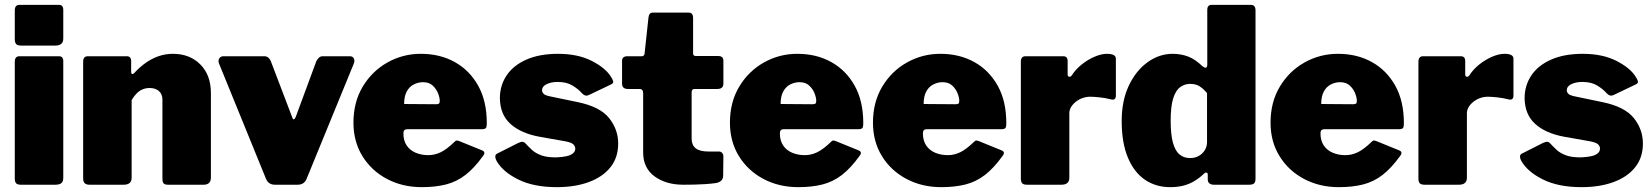

<svg xmlns="http://www.w3.org/2000/svg" viewBox="-20 -762 6815 792"><path d="M241 -29Q241 -13 233 -6.5Q225 0 208 0H67Q52 0 46.5 -6Q41 -12 41 -25V-507Q41 -530 60 -530H223Q241 -530 241 -510ZM241 -603Q241 -574 208 -574H67Q52 -574 46.5 -580.5Q41 -587 41 -600V-719Q41 -742 60 -742H223Q241 -742 241 -721Z M349 0Q323 0 323 -25V-507Q323 -530 342 -530H503Q521 -530 521 -510V-465Q521 -459 524.5 -457Q528 -455 534 -461Q555 -484 580 -502Q605 -520 633.5 -530Q662 -540 693 -540Q763 -540 806.5 -496Q850 -452 850 -378V-30Q850 0 820 0H673Q660 0 655 -5.5Q650 -11 650 -25V-351Q650 -374 635.5 -386.5Q621 -399 597 -399Q582 -399 568.5 -393.5Q555 -388 544 -377Q533 -366 523 -349V-29Q523 0 490 0H349Z M1423 -530Q1435 -530 1439.5 -521Q1444 -512 1440 -501L1245 -25Q1235 0 1208 0H1114Q1087 0 1077 -25L883 -501Q879 -512 884.5 -521Q890 -530 902 -530H1071Q1080 -530 1087 -524Q1094 -518 1097 -510L1185 -279Q1191 -260 1200 -280L1285 -510Q1289 -518 1295.5 -524Q1302 -530 1311 -530H1423Z M1644 -212Q1644 -182 1657.5 -162Q1671 -142 1694.5 -132Q1718 -122 1747 -122Q1773 -122 1798 -134Q1823 -146 1856 -178Q1860 -182 1863.5 -182.5Q1867 -183 1877 -179L1968 -142Q1986 -135 1972 -118Q1936 -68 1899.5 -40Q1863 -12 1819.5 -1Q1776 10 1720 10Q1640 10 1576 -24Q1512 -58 1475 -118Q1438 -178 1438 -256Q1438 -341 1476.5 -405Q1515 -469 1578.5 -504.5Q1642 -540 1716 -540Q1795 -540 1856 -506Q1917 -472 1952.5 -408.5Q1988 -345 1988 -254Q1988 -241 1985.5 -235.5Q1983 -230 1970 -229H1659Q1652 -229 1648 -225Q1644 -221 1644 -212ZM1777 -332Q1787 -332 1790.5 -334.5Q1794 -337 1794 -346Q1794 -359 1787 -377Q1780 -395 1765 -409Q1750 -423 1725 -423Q1705 -423 1686.5 -413.5Q1668 -404 1657.5 -384Q1647 -364 1647 -333Z M2380 -378Q2365 -395 2341 -409.5Q2317 -424 2280 -424Q2254 -424 2235 -415Q2216 -406 2216 -389Q2216 -382 2222.5 -375Q2229 -368 2256 -363L2362 -341Q2455 -322 2492.5 -275Q2530 -228 2530 -170Q2530 -112 2498 -72Q2466 -32 2409 -11Q2352 10 2277 10Q2181 10 2117 -22Q2053 -54 2028 -99Q2023 -108 2023 -116Q2023 -124 2030 -128L2117 -172Q2130 -178 2136.5 -177Q2143 -176 2148 -170Q2160 -157 2174.5 -143.5Q2189 -130 2213.5 -121Q2238 -112 2278 -113Q2299 -114 2316 -117.5Q2333 -121 2343 -129Q2353 -137 2353 -149Q2353 -159 2344.5 -167Q2336 -175 2307 -180L2205 -198Q2129 -212 2086 -250.5Q2043 -289 2042 -357Q2042 -409 2069.5 -450.5Q2097 -492 2151 -516Q2205 -540 2282 -540Q2364 -540 2421.5 -510.5Q2479 -481 2501 -444Q2506 -437 2509 -428Q2512 -419 2501 -414L2409 -370Q2400 -366 2393 -368.5Q2386 -371 2380 -378Z M2846 -395Q2833 -395 2833 -382V-190Q2833 -164 2849.5 -150.5Q2866 -137 2903 -137H2946Q2954 -137 2959 -131Q2964 -125 2964 -117L2963 -37Q2963 -13 2934 -7Q2912 -4 2889.5 -2.5Q2867 -1 2844.5 -0.5Q2822 0 2799 0Q2727 0 2680 -34.5Q2633 -69 2633 -133V-377Q2633 -395 2618 -395H2570Q2546 -395 2546 -417V-511Q2546 -530 2568 -530H2627Q2638 -530 2639 -542L2655 -690Q2657 -710 2673 -710H2820Q2839 -710 2839 -688V-542Q2839 -531 2850 -531H2942Q2964 -531 2964 -512V-417Q2964 -395 2939 -395Z M3197 -212Q3197 -182 3210.5 -162Q3224 -142 3247.5 -132Q3271 -122 3300 -122Q3326 -122 3351 -134Q3376 -146 3409 -178Q3413 -182 3416.5 -182.5Q3420 -183 3430 -179L3521 -142Q3539 -135 3525 -118Q3489 -68 3452.5 -40Q3416 -12 3372.5 -1Q3329 10 3273 10Q3193 10 3129 -24Q3065 -58 3028 -118Q2991 -178 2991 -256Q2991 -341 3029.5 -405Q3068 -469 3131.5 -504.5Q3195 -540 3269 -540Q3348 -540 3409 -506Q3470 -472 3505.5 -408.5Q3541 -345 3541 -254Q3541 -241 3538.5 -235.5Q3536 -230 3523 -229H3212Q3205 -229 3201 -225Q3197 -221 3197 -212ZM3330 -332Q3340 -332 3343.5 -334.5Q3347 -337 3347 -346Q3347 -359 3340 -377Q3333 -395 3318 -409Q3303 -423 3278 -423Q3258 -423 3239.5 -413.5Q3221 -404 3210.5 -384Q3200 -364 3200 -333Z M3787 -212Q3787 -182 3800.5 -162Q3814 -142 3837.5 -132Q3861 -122 3890 -122Q3916 -122 3941 -134Q3966 -146 3999 -178Q4003 -182 4006.5 -182.5Q4010 -183 4020 -179L4111 -142Q4129 -135 4115 -118Q4079 -68 4042.5 -40Q4006 -12 3962.5 -1Q3919 10 3863 10Q3783 10 3719 -24Q3655 -58 3618 -118Q3581 -178 3581 -256Q3581 -341 3619.5 -405Q3658 -469 3721.5 -504.5Q3785 -540 3859 -540Q3938 -540 3999 -506Q4060 -472 4095.5 -408.5Q4131 -345 4131 -254Q4131 -241 4128.5 -235.5Q4126 -230 4113 -229H3802Q3795 -229 3791 -225Q3787 -221 3787 -212ZM3920 -332Q3930 -332 3933.5 -334.5Q3937 -337 3937 -346Q3937 -359 3930 -377Q3923 -395 3908 -409Q3893 -423 3868 -423Q3848 -423 3829.5 -413.5Q3811 -404 3800.5 -384Q3790 -364 3790 -333Z M4217 0Q4202 0 4196.5 -6Q4191 -12 4191 -25V-507Q4191 -530 4210 -530H4366Q4384 -530 4384 -510V-454Q4384 -447 4390 -445.5Q4396 -444 4401 -451Q4417 -476 4442 -496Q4467 -516 4495 -528Q4523 -540 4546 -540Q4583 -540 4583 -520V-368Q4583 -347 4563 -352Q4540 -358 4515.5 -360.5Q4491 -363 4477 -363Q4461 -363 4445.5 -357.5Q4430 -352 4417.5 -342Q4405 -332 4398 -320Q4391 -308 4391 -295V-29Q4391 0 4358 0H4217Z M4987 0Q4977 0 4969.5 -5Q4962 -10 4962 -23V-42Q4962 -49 4957 -50Q4952 -51 4947 -46Q4928 -28 4907.5 -15.5Q4887 -3 4862.5 3.5Q4838 10 4807 10Q4748 10 4703 -20.5Q4658 -51 4632.5 -112Q4607 -173 4607 -263Q4607 -347 4636.5 -409Q4666 -471 4714 -505.5Q4762 -540 4817 -540Q4851 -540 4880.5 -529Q4910 -518 4941 -488Q4949 -482 4954.5 -483Q4960 -484 4960 -496V-721Q4960 -742 4978 -742H5140Q5159 -742 5159 -719V-25Q5159 -12 5153.5 -6Q5148 0 5132 0H4987ZM4959 -378Q4943 -397 4927.5 -406.5Q4912 -416 4889 -416Q4866 -416 4847.5 -402Q4829 -388 4819 -355Q4809 -322 4809 -264Q4809 -207 4818.5 -173Q4828 -139 4846 -124.5Q4864 -110 4889 -110Q4909 -110 4924.5 -118.5Q4940 -127 4949.5 -142Q4959 -157 4959 -176V-378Z M5427 -212Q5427 -182 5440.5 -162Q5454 -142 5477.5 -132Q5501 -122 5530 -122Q5556 -122 5581 -134Q5606 -146 5639 -178Q5643 -182 5646.5 -182.5Q5650 -183 5660 -179L5751 -142Q5769 -135 5755 -118Q5719 -68 5682.5 -40Q5646 -12 5602.5 -1Q5559 10 5503 10Q5423 10 5359 -24Q5295 -58 5258 -118Q5221 -178 5221 -256Q5221 -341 5259.5 -405Q5298 -469 5361.5 -504.5Q5425 -540 5499 -540Q5578 -540 5639 -506Q5700 -472 5735.5 -408.5Q5771 -345 5771 -254Q5771 -241 5768.5 -235.5Q5766 -230 5753 -229H5442Q5435 -229 5431 -225Q5427 -221 5427 -212ZM5560 -332Q5570 -332 5573.5 -334.5Q5577 -337 5577 -346Q5577 -359 5570 -377Q5563 -395 5548 -409Q5533 -423 5508 -423Q5488 -423 5469.5 -413.5Q5451 -404 5440.5 -384Q5430 -364 5430 -333Z M5857 0Q5842 0 5836.5 -6Q5831 -12 5831 -25V-507Q5831 -530 5850 -530H6006Q6024 -530 6024 -510V-454Q6024 -447 6030 -445.5Q6036 -444 6041 -451Q6057 -476 6082 -496Q6107 -516 6135 -528Q6163 -540 6186 -540Q6223 -540 6223 -520V-368Q6223 -347 6203 -352Q6180 -358 6155.5 -360.5Q6131 -363 6117 -363Q6101 -363 6085.5 -357.5Q6070 -352 6057.5 -342Q6045 -332 6038 -320Q6031 -308 6031 -295V-29Q6031 0 5998 0H5857Z M6607 -378Q6592 -395 6568 -409.5Q6544 -424 6507 -424Q6481 -424 6462 -415Q6443 -406 6443 -389Q6443 -382 6449.5 -375Q6456 -368 6483 -363L6589 -341Q6682 -322 6719.5 -275Q6757 -228 6757 -170Q6757 -112 6725 -72Q6693 -32 6636 -11Q6579 10 6504 10Q6408 10 6344 -22Q6280 -54 6255 -99Q6250 -108 6250 -116Q6250 -124 6257 -128L6344 -172Q6357 -178 6363.5 -177Q6370 -176 6375 -170Q6387 -157 6401.5 -143.5Q6416 -130 6440.5 -121Q6465 -112 6505 -113Q6526 -114 6543 -117.5Q6560 -121 6570 -129Q6580 -137 6580 -149Q6580 -159 6571.5 -167Q6563 -175 6534 -180L6432 -198Q6356 -212 6313 -250.5Q6270 -289 6269 -357Q6269 -409 6296.5 -450.5Q6324 -492 6378 -516Q6432 -540 6509 -540Q6591 -540 6648.5 -510.5Q6706 -481 6728 -444Q6733 -437 6736 -428Q6739 -419 6728 -414L6636 -370Q6627 -366 6620 -368.5Q6613 -371 6607 -378Z"/></svg>

Font: Libre Franklin Black
Style: Regular
Weight: 900
Designer: Pablo Impallari, Rodrigo Fuenzalida, Nhung Nguyen
Foundry: Impallari Type
Version: Version 3.000